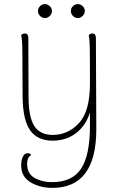

<svg xmlns="http://www.w3.org/2000/svg" viewBox="-20 -675 576 935"><path d="M449 -46Q449 240 235 240Q174 240 128.5 212.5Q83 185 83 130Q83 105 91.5 88Q100 71 114 71Q126 71 132 80Q112 91 112 123Q112 171 148.5 191.5Q185 212 233 212Q331 212 374.5 147Q418 82 418 -62V-127Q398 -63 350 -26.5Q302 10 236 10Q163 10 127 -40Q91 -90 90 -207L89 -417Q89 -480 83 -504Q91 -512 101 -512Q118 -512 118 -490L119 -206Q119 -105 147 -61.5Q175 -18 237 -18Q311 -18 364.5 -75.5Q418 -133 418 -267Q418 -411 417 -449.5Q416 -488 412 -504Q420 -512 430 -512Q447 -512 447 -490ZM165 -621Q165 -635 175 -645Q185 -655 199 -655Q212 -655 222.5 -645Q233 -635 233 -621Q233 -608 222.5 -597.5Q212 -587 199 -587Q185 -587 175 -597.5Q165 -608 165 -621ZM325 -621Q325 -635 335 -645Q345 -655 359 -655Q372 -655 382.5 -645Q393 -635 393 -621Q393 -608 382.5 -597.5Q372 -587 359 -587Q345 -587 335 -597.5Q325 -608 325 -621Z"/></svg>

Font: Arima Madurai Thin
Style: Regular
Weight: 250
Designer: Joana Correia and Natanael Gama
Foundry: NDISCOVER
Version: Version 1.020; ttfautohint (v1.5) -l 7 -r 28 -G 50 -x 13 -D 